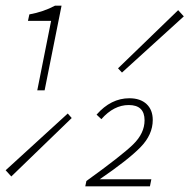

<svg xmlns="http://www.w3.org/2000/svg" viewBox="-30 -660 671 680"><path d="M102 -340 151 -586H69L74 -609Q124 -618 165 -640H188L128 -340ZM10 -35 -10 -57 210 -258 224 -242ZM402 -403 388 -418 601 -624 621 -602ZM272 0 276 -19Q401 -109 441.5 -148.5Q482 -188 482 -234Q482 -288 426 -288Q373 -288 329 -238L312 -254Q363 -312 428 -312Q467 -312 489 -291.5Q511 -271 511 -235Q511 -183 467.5 -138.5Q424 -94 323 -25H506L501 0Z"/></svg>

Font: TypoPRO Source Code Pro
Style: Italic
Weight: 200
Italic angle: -11°
Monospace: yes
Designer: Paul D. Hunt, Teo Tuominen
Foundry: Adobe Systems Incorporated
Version: Version 1.030;PS 1.0;hotconv 1.0.84;makeotf.lib2.5.63406